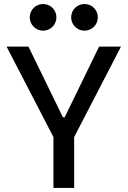

<svg xmlns="http://www.w3.org/2000/svg" viewBox="-20 -922 626 942"><path d="M242.2 0H343.8V-249.5L573.7 -693.4H466.3L297.4 -346.7H288.6L119.6 -693.4H12.2L242.2 -249.5ZM191.4 -771.5C227.5 -771.5 256.8 -800.8 256.8 -836.9C256.8 -873.5 227.5 -902.3 191.4 -902.3C155.3 -902.3 126 -873.5 126 -836.9C126 -800.8 155.3 -771.5 191.4 -771.5ZM394.5 -771.5C430.7 -771.5 460 -800.8 460 -836.9C460 -873.5 430.7 -902.3 394.5 -902.3C358.4 -902.3 329.1 -873.5 329.1 -836.9C329.1 -800.8 358.4 -771.5 394.5 -771.5Z"/></svg>

Font: Cascadia Mono NF
Style: Regular
Weight: 400
Monospace: yes
Designer: Aaron Bell
Foundry: Saja Typeworks
Version: Version 2404.023